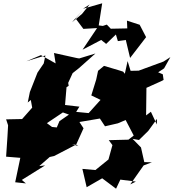

<svg xmlns="http://www.w3.org/2000/svg" viewBox="-20 -1117 1052 1163"><path d="M438 -1005 485 -942 568 -947 480 -816 593 -875 623 -851 682 -908 694 -868 742 -875 768 -766 865 -892 826 -967 749 -992 751 -945 651 -943 627 -968 603 -960 578 -963 599 -1097 483 -1064 523 -1090 477 -1033 416 -982 478 -1052ZM769 0 850 -115 900 -134 854 -135 834 -224 783 -276 822 -269 878 -324 931 -397 930 -363 894 -440 865 -418 867 -585 956 -625 971 -633 966 -667 938 -679 974 -703 1012 -771 970 -744 820 -689 771 -688 753 -747 726 -624 807 -572 756 -645 726 -683 701 -691 610 -718 574 -688 563 -636 533 -539 589 -512 517 -432 424 -441 340 -383 324 -345 295 -348 264 -371 361 -436 425 -413 461 -471 374 -481 383 -589 396 -597 393 -615 420 -674 458 -704 558 -793 460 -763 447 -765 307 -796 317 -733 228 -783 140 -746 255 -781 245 -733 207 -677 161 -560 148 -496 239 -572 162 -537 175 -465 114 -396 17 -394 29 -358 25 -287 17 -168 103 -161 72 -13 137 -6 112 -27 253 -115 218 -111 281 -166 308 -172 441 -241 455 -232 431 -239 416 -243 441 -240 486 -340 461 -378 585 -399 616 -352 694 -370 741 -390 790 -296 758 -271 639 -268 661 -238 637 -151 558 -87 479 -94 505 17 599 -37 683 26 709 -29 803 -17Z"/></svg>

Font: Hussar Lance
Style: Italic
Weight: 700
Foundry: Cannot Into Space Fonts, PlusOne Fonts
Version: Version 2.27